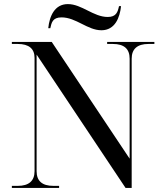

<svg xmlns="http://www.w3.org/2000/svg" viewBox="-20 -919 803 939"><path d="M476 -771C542 -771 566 -832 572 -889H562C556 -860 548 -836 507 -836C437 -836 380 -899 312 -899C247 -899 222 -840 216 -781H226C232 -808 237 -834 281 -834C352 -834 408 -771 476 -771ZM38 0H269V-10H241C186 -10 159 -34 159 -82V-652L594 0H624V-632C624 -680 652 -704 706 -704H735V-714H504V-704H532C587 -704 614 -680 614 -632V-143L233 -714H38V-704H67C121 -704 149 -681 149 -636V-82C149 -34 121 -10 67 -10H38Z"/></svg>

Font: Noto Serif Display
Style: Regular
Weight: 400
Designer: Monotype Design Team
Foundry: Monotype Imaging Inc.
Version: Version 2.009